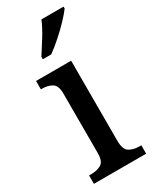

<svg xmlns="http://www.w3.org/2000/svg" viewBox="-198 -819 704 872"><g transform="rotate(-30 153.5 -383.0)"><path d="M19 0V-44H31Q60 -44 82 -56Q104 -68 104 -112V-424Q104 -467 82.5 -479.5Q61 -492 33 -492H25V-536H209V-116Q209 -70 230.5 -57Q252 -44 282 -44H293V0ZM101 -619Q122 -651 147 -691.5Q172 -732 186 -766H302V-756Q290 -739 263 -710.5Q236 -682 204 -653.5Q172 -625 145 -606H101Z"/></g></svg>

Font: Noto Serif Tamil SemiCondensed Medium
Style: Italic
Weight: 500
Width: 4
Italic angle: -12°
Designer: Indian Type Foundry, Tom Grace, and the Monotype Design Team
Foundry: Monotype Imaging Inc.
Version: Version 2.003; ttfautohint (v1.8.4.7-5d5b)